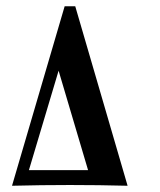

<svg xmlns="http://www.w3.org/2000/svg" viewBox="-20 -595 512 615"><path d="M18.5 0 187.1 -575H221L388.7 0Q297.6 -2.4 204 -2.4Q111.3 -2.4 18.5 0ZM72.6 -50H262.1L167.7 -368.5Z"/></svg>

Font: Playfair 9pt
Style: Bold Italic
Weight: 700
Italic angle: -15.6°
Designer: Claus Eggers Sørensen
Foundry: Claus Eggers Sørensen
Version: Version 2.203